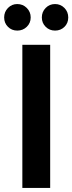

<svg xmlns="http://www.w3.org/2000/svg" viewBox="-39 -919 354 939"><path d="M70.3 -700H206.4V0H70.3ZM-18.7 -833.7Q-18.7 -861.1 0.1 -880.2Q18.9 -899.2 45.2 -899.2Q72.8 -899.2 91.9 -880.2Q111.1 -861.1 111.1 -833.7Q111.1 -806.4 92 -787.9Q73 -769.4 45.6 -769.4Q18.2 -769.4 -0.2 -787.9Q-18.7 -806.4 -18.7 -833.7ZM165.6 -833.7Q165.6 -861.1 184.4 -880.2Q203.2 -899.2 230.2 -899.2Q257.3 -899.2 276.1 -880.1Q294.8 -861 294.8 -833.5Q294.8 -806 276.3 -787.7Q257.7 -769.4 230.2 -769.4Q203.2 -769.4 184.4 -787.9Q165.6 -806.4 165.6 -833.7Z"/></svg>

Font: AF Albert Sans Medium
Style: Regular
Weight: 500
Designer: Andreas Rasmussen
Foundry: a.Foundry
Version: Version 1.300;Glyphs 3.2 (3231)